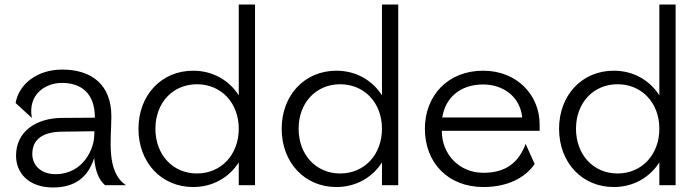

<svg xmlns="http://www.w3.org/2000/svg" viewBox="-20 -820 3086 850"><path d="M254 -453C343 -453 400 -404 400 -299L253 -298C140 -297 51 -238 51 -131C51 -53 108 10 215 10C310 10 370 -34 397 -121C401 -72 413 -28 445 0H538C448 -60 473 -205 473 -305C473 -445 386 -512 255 -512C146 -512 64 -449 49 -364L121 -298C102 -403 182 -453 254 -453ZM123 -138C123 -207 175 -236 253 -237L398 -239L397 -218C397 -170 354 -49 225 -49C163 -49 123 -87 123 -138Z M1109 0V-800H1037V-398C994 -465 922 -507 835 -507C695 -507 593 -399 593 -250C593 -100 695 8 835 8C922 8 994 -34 1037 -101V0ZM668 -250C668 -365 745 -447 852 -447C959 -447 1037 -365 1037 -250C1037 -135 959 -52 852 -52C745 -52 668 -135 668 -250Z M1743 0V-800H1671V-398C1628 -465 1556 -507 1469 -507C1329 -507 1227 -399 1227 -250C1227 -100 1329 8 1469 8C1556 8 1628 -34 1671 -101V0ZM1302 -250C1302 -365 1379 -447 1486 -447C1593 -447 1671 -365 1671 -250C1671 -135 1593 -52 1486 -52C1379 -52 1302 -135 1302 -250Z M1861 -250C1861 -100 1963 8 2120 8C2223 8 2303 -30 2347 -94L2307 -183C2275 -97 2216 -55 2120 -55C2013 -55 1936 -137 1936 -240V-241H2369V-270C2369 -397 2271 -507 2119 -507C1963 -507 1861 -397 1861 -250ZM1938 -300C1951 -386 2016 -446 2119 -446C2205 -446 2282 -395 2292 -300Z M2971 0V-800H2899V-398C2856 -465 2784 -507 2697 -507C2557 -507 2455 -399 2455 -250C2455 -100 2557 8 2697 8C2784 8 2856 -34 2899 -101V0ZM2530 -250C2530 -365 2607 -447 2714 -447C2821 -447 2899 -365 2899 -250C2899 -135 2821 -52 2714 -52C2607 -52 2530 -135 2530 -250Z"/></svg>

Font: Absans
Style: Regular
Weight: 400
Designer: Valerio Monopoli
Version: Version 1.200;Glyphs 3.2 (3217)